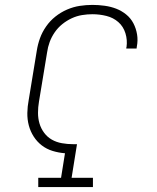

<svg xmlns="http://www.w3.org/2000/svg" viewBox="-20 -763 640 783"><path d="M136 0V-38H229L245 -138Q219 -140 194.5 -147.5Q170 -155 150.5 -170Q131 -185 117.5 -206Q104 -227 97.5 -251.5Q91 -276 91.5 -302.5Q92 -329 97 -355L130 -556Q134 -582 143 -607Q152 -632 168 -655Q184 -678 206 -695.5Q228 -713 253.5 -724Q279 -735 305 -739Q331 -743 357 -743Q382 -743 407 -739.5Q432 -736 454 -727.5Q476 -719 494.5 -704Q513 -689 524 -668Q535 -647 539 -622.5Q543 -598 538 -573Q538 -571 537.5 -569Q537 -567 537 -565H495Q495 -567 495 -568.5Q495 -570 496 -571Q500 -600 491.5 -627.5Q483 -655 462.5 -673Q442 -691 414 -698Q386 -705 357 -705Q336 -705 314.5 -701.5Q293 -698 272.5 -688.5Q252 -679 234 -664.5Q216 -650 203 -631Q190 -612 182.5 -591.5Q175 -571 172 -549L139 -349Q135 -326 135 -303Q135 -280 141 -259.5Q147 -239 160 -221.5Q173 -204 191.5 -193.5Q210 -183 232.5 -179Q255 -175 278 -175Q282 -175 286 -175Q290 -175 294 -175L272 -38H359V0Z"/></svg>

Font: Iosevka Curly Slab XLtEx
Style: Italic
Weight: 200
Width: 7
Italic angle: -9°
Monospace: yes
Designer: Belleve Invis
Foundry: Belleve Invis
Version: Version 11.1.0; ttfautohint (v1.8.3)